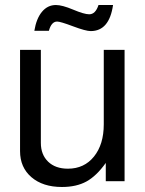

<svg xmlns="http://www.w3.org/2000/svg" viewBox="-20 -723 577 766"><path d="M477 0H402V-73Q365 -21 325 1Q285 23 227 23Q151 23 105.5 -16Q60 -55 60 -120V-524H143V-153Q143 -106 172 -78Q201 -50 251 -50Q316 -50 355 -98.5Q394 -147 394 -227V-524H477ZM203 -703Q228 -703 272 -684.5Q316 -666 336 -666Q361 -666 373 -703H431Q416 -599 342 -599Q322 -599 271.5 -618Q221 -637 208 -637Q185 -637 175 -600H117Q125 -649 147.5 -676Q170 -703 203 -703Z"/></svg>

Font: ColatingCofangSans
Style: Regular
Weight: 400
Foundry: GNU
Version: Version 412.227;June 27, 2022;FontCreator 11.0.0.2412 32-bit